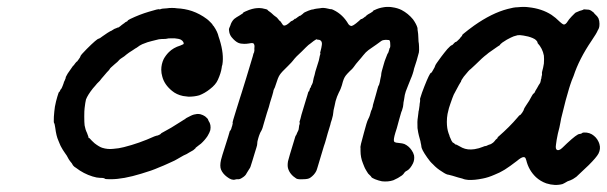

<svg xmlns="http://www.w3.org/2000/svg" viewBox="-20 -498 1757 556"><path d="M464 -474Q469 -475 478 -475Q487 -475 492 -474Q515 -473 536 -466Q559 -458 579 -443Q582 -441 589 -434Q596 -427 595.5 -426.5Q595 -426 599 -422Q610 -406 613 -392Q614 -389 616 -383Q629 -341 624 -311Q622 -305 622 -302Q620 -287 611 -267Q605 -253 588 -240Q573 -228 557 -222Q543 -218 526 -218Q515 -219 510 -220Q491 -224 478 -235Q456 -253 450 -276Q447 -286 447 -296Q447 -312 454 -327Q460 -338 469 -347Q482 -360 502 -366Q509 -369 511 -370Q513 -372 511 -376Q509 -380 504 -383Q498 -386 486 -387Q483 -387 474 -387Q465 -387 464 -386Q461 -385 448 -385Q441 -385 431 -382Q428 -381 419 -379Q409 -377 392 -370Q385 -367 376 -360Q372 -358 365 -353Q352 -345 346 -340Q343 -337 340 -335Q327 -327 324 -323Q322 -320 312 -312Q298 -300 298 -298.5Q298 -297 289 -288Q284 -282 280.5 -278Q277 -274 274 -270.5Q271 -267 269 -264L261 -256L256 -250Q252 -245 249 -242Q234 -223 229 -210Q227 -202 225 -185Q224 -178 224 -160.5Q224 -143 225 -135Q227 -123 232 -113Q235 -106 236 -102Q236 -98 238 -98Q239 -98 239 -99V-98Q246 -90 254 -83Q267 -73 276 -70Q292 -65 308 -67Q324 -68 339 -72Q383 -83 427 -103Q431 -104 433 -105Q436 -105 441 -107.5Q446 -110 446 -111Q446 -112 452 -115Q475 -127 501 -144Q513 -152 514.5 -152.5Q516 -153 516 -153Q516 -155 533 -163Q541 -167 551 -168Q558 -168 561 -167Q568 -165 574 -161Q582 -154 582 -153Q582 -152 584 -148Q592 -137 589 -121Q587 -114 581 -104Q573 -92 562 -82Q559 -80 556 -77.5Q553 -75 549 -72Q545 -69 546 -69V-68Q545 -68 542.5 -65.5Q540 -63 537 -61.5Q534 -60 529 -57Q520 -51 512 -48Q508 -46 504 -43.5Q500 -41 494.5 -38Q489 -35 485.5 -33Q482 -31 473.5 -27.5Q465 -24 462.5 -22.5Q460 -21 453.5 -18.5Q447 -16 440 -13Q420 -4 389 5Q337 21 301 21Q286 21 284 20Q284 19 281 18Q278 17 269 17Q261 17 248 13Q222 5 200 -12Q198 -13 195.5 -15Q193 -17 191.5 -19Q190 -21 190 -21.5Q190 -22 188 -25Q182 -32 179 -37Q173 -49 168 -55Q161 -65 158 -71Q157 -73 155.5 -75.5Q154 -78 152.5 -82.5Q151 -87 149 -91Q143 -104 140 -128Q138 -141 137 -141Q135 -142 136 -160Q137 -175 139 -189Q142 -205 146 -218Q150 -232 151.5 -232Q153 -232 155 -238Q157 -241 157.5 -241Q158 -241 161.5 -249.5Q165 -258 165 -259Q164 -259 167 -264Q172 -275 170 -274L176 -285L192 -308Q192 -306 198 -315Q202 -320 203 -320Q204 -320 204 -321Q205 -323 207 -325Q213 -333 213 -335Q213 -338 231 -356Q261 -386 266 -386Q268 -386 277 -393Q294 -405 300 -408H301Q303 -409 307.5 -412Q312 -415 313 -415Q314 -415 317 -416.5Q320 -418 320 -418Q324 -418 328 -422Q329 -423 330 -423.5Q331 -424 331 -424.5Q331 -425 333 -426Q335 -427 335 -427.5Q335 -428 338.5 -430Q342 -432 341.5 -432.5Q341 -433 344 -434Q351 -437 350 -439Q350 -439 357 -443Q384 -456 411 -464Q440 -473 441 -471Q441 -471 443 -471Q445 -471 446 -472Q447 -473 464 -474Z M1091 -477Q1095 -478 1103.5 -478Q1112 -478 1116 -477Q1131 -475 1143 -469Q1162 -459 1176 -442Q1186 -428 1189 -417Q1189 -411 1190 -406.5Q1191 -402 1191.5 -388.5Q1192 -375 1192.5 -374.5Q1193 -374 1193.5 -362.5Q1194 -351 1193 -346Q1187 -322 1179 -299Q1178 -293 1175 -284Q1172 -275 1170 -271Q1168 -267 1166 -261Q1164 -255 1162 -251Q1159 -244 1155 -233Q1152 -225 1150 -209Q1149 -204 1148.5 -201.5Q1148 -199 1148 -196Q1148 -190 1144 -178Q1142 -174 1140.5 -168Q1139 -162 1136.5 -154Q1134 -146 1134 -145Q1134 -144 1132 -137.5Q1130 -131 1129 -126.5Q1128 -122 1125 -114Q1119 -94 1121 -89Q1122 -86 1127 -85Q1128 -85 1135 -84Q1146 -83 1151 -81Q1164 -75 1172 -63Q1177 -56 1179 -48Q1181 -36 1176 -25Q1168 -9 1159 -4Q1154 -2 1151 2Q1149 6 1144 10Q1133 18 1119 24Q1104 29 1086 27Q1076 25 1066 21Q1056 17 1055 14Q1055 13 1050.5 9Q1046 5 1046 4.5Q1046 4 1043.5 0.5Q1041 -3 1041 -3.5Q1041 -4 1039 -7Q1037 -10 1035 -15Q1033 -20 1031 -25Q1024 -42 1024 -61Q1024 -69 1024 -70Q1022 -72 1034 -114Q1037 -124 1041 -139Q1044 -149 1046.5 -153.5Q1049 -158 1051 -164Q1055 -179 1056 -180Q1057 -180 1057 -182Q1060 -190 1060 -194Q1060 -195 1068 -222Q1071 -233 1073.5 -242Q1076 -251 1076.5 -250.5Q1077 -250 1078 -253.5Q1079 -257 1080 -261Q1081 -265 1081 -267Q1081 -269 1082.5 -274Q1084 -279 1084 -283Q1084 -288 1091 -311Q1094 -322 1096 -326.5Q1098 -331 1099.5 -335.5Q1101 -340 1102 -342Q1105 -345 1107 -354Q1108 -357 1108 -358Q1111 -360 1110 -371Q1110 -380 1107 -382Q1105 -382 1100 -382.5Q1095 -383 1092 -382Q1087 -382 1081 -377Q1077 -374 1070 -369Q1063 -364 1057 -360Q1051 -356 1047 -353Q1039 -347 1032 -338Q1028 -333 1025.5 -330Q1023 -327 1019 -322.5Q1015 -318 1011 -313Q1007 -308 1004 -303.5Q1001 -299 993 -292Q985 -284 981.5 -279.5Q978 -275 975.5 -269Q973 -263 970 -251Q966 -239 964.5 -236.5Q963 -234 961 -229.5Q959 -225 956 -218Q951 -205 949 -192Q947 -184 946 -179Q945 -174 945 -171Q945 -166 941 -152Q938 -144 938 -143Q938 -142 936.5 -136.5Q935 -131 933 -125Q931 -119 929 -112Q927 -105 924 -94Q921 -83 918 -75Q915 -66 909 -45Q903 -24 900 -15Q899 -12 898 -8.5Q897 -5 896 -3Q890 9 878 17Q872 21 858 21Q843 22 838 19Q819 7 814 -11Q812 -19 814 -31Q816 -40 832 -92Q836 -106 836.5 -105.5Q837 -105 838.5 -108.5Q840 -112 840.5 -113.5Q841 -115 841.5 -115.5Q842 -116 843 -118.5Q844 -121 844.5 -122Q845 -123 845 -124.5Q845 -126 845.5 -128Q846 -130 846 -132Q846 -134 847 -136.5Q848 -139 848 -141.5Q848 -144 848 -143Q847 -144 847 -144.5Q847 -145 848 -147.5Q849 -150 850 -154Q851 -158 853 -166Q857 -179 866 -209Q869 -218 870 -222Q871 -226 872 -229Q873 -232 873 -232.5Q873 -233 874 -233Q875 -232 877 -240Q878 -242 878 -243Q881 -245 881 -250Q881 -250 881.5 -250Q882 -250 883 -252.5Q884 -255 885 -257Q886 -259 886.5 -263Q887 -267 888.5 -272.5Q890 -278 891 -281Q892 -288 898 -306Q905 -327 905 -331Q905 -333 906 -336Q909 -343 907 -345Q907 -345 908 -349Q911 -360 912 -368Q913 -375 910 -379Q907 -383 901 -383Q898 -383 898 -384Q898 -385 894 -383Q890 -381 879 -372Q874 -369 866 -361Q858 -353 854 -349Q837 -334 828 -322Q826 -319 814 -307Q795 -289 790 -281Q785 -274 778 -251Q776 -244 774 -241Q772 -238 771 -231Q770 -226 762 -201Q760 -194 758.5 -188Q757 -182 753 -171Q748 -154 745 -144Q740 -124 736 -118Q734 -115 732.5 -111Q731 -107 730 -104.5Q729 -102 728 -98Q727 -94 726 -90.5Q725 -87 725 -82.5Q725 -78 722.5 -70.5Q720 -63 718 -56Q716 -49 711.5 -34.5Q707 -20 705.5 -15.5Q704 -11 702 -9Q697 -1 694 4Q691 11 681 17Q674 22 667 21Q663 21 661 22Q651 25 637 14Q625 5 620 -7Q616 -17 620 -35Q624 -50 629 -65Q633 -77 635.5 -85.5Q638 -94 641 -103Q644 -112 644.5 -115Q645 -118 646 -119Q648 -120 650 -126Q651 -130 651 -130Q652 -131 654 -141Q654 -143 653.5 -143.5Q653 -144 663 -176Q673 -208 675 -214.5Q677 -221 679.5 -228.5Q682 -236 684 -243Q686 -250 693 -272Q708 -321 712 -335Q714 -344 715 -345Q716 -346 716 -348L717 -354Q716 -354 716.5 -356.5Q717 -359 717 -364Q717 -370 713 -373Q709 -374 700 -372Q694 -371 687 -371Q677 -371 670 -374Q661 -378 651 -390Q646 -396 644 -404.5Q642 -413 644 -417Q645 -419 647 -424Q650 -435 658 -443Q663 -447 665 -448Q672 -452 675 -454Q676 -455 678 -456Q685 -460 684 -461Q684 -462 691 -465Q702 -470 710 -472Q725 -476 739 -474Q755 -471 755 -469Q755 -468 761 -464Q763 -463 765 -461Q773 -453 782 -447Q784 -445 787 -441Q790 -437 791 -437Q792 -437 795 -432Q799 -425 802 -424Q808 -423 819 -433Q823 -437 824 -437Q826 -437 831 -441Q834 -444 834 -444Q834 -442 839 -446Q841 -448 841.5 -448Q842 -448 844.5 -450Q847 -452 847 -452Q849 -451 857 -458L858 -459Q860 -462 873 -467Q883 -471 888 -471Q890 -472 897 -473Q904 -474 905.5 -474Q907 -474 907 -474Q907 -474 908.5 -474.5Q910 -475 912.5 -475Q915 -475 917.5 -475Q920 -475 922 -474.5Q924 -474 925 -474Q927 -474 932 -472.5Q937 -471 938.5 -471.5Q940 -472 946 -469Q973 -456 989 -428Q992 -424 996 -423Q1001 -421 1019 -437Q1026 -444 1027 -443Q1027 -442 1034 -447Q1037 -450 1037.5 -449.5Q1038 -449 1040 -452Q1044 -456 1054 -461Q1062 -466 1061 -467Q1061 -468 1065 -469Q1077 -475 1091 -477Z M1479 -477Q1498 -479 1511 -477Q1549 -473 1577 -455Q1589 -447 1601 -435Q1611 -426 1614 -427Q1618 -428 1621 -432Q1623 -435 1628 -442Q1631 -446 1635.5 -450.5Q1640 -455 1643.5 -458.5Q1647 -462 1648 -462Q1649 -462 1654 -464.5Q1659 -467 1664 -468Q1671 -470 1670 -471L1684 -470H1685Q1689 -469 1692 -467Q1701 -461 1701 -459Q1701 -459 1704 -456Q1710 -451 1713 -445Q1716 -438 1716 -429Q1716 -421 1714.5 -417Q1713 -413 1711 -410Q1708 -402 1693 -380Q1657 -327 1641 -278Q1638 -271 1635.5 -264.5Q1633 -258 1631.5 -253Q1630 -248 1628 -242Q1623 -225 1618 -207Q1607 -164 1605 -155Q1605 -153 1603 -144Q1601 -135 1600 -129Q1595 -111 1592 -93Q1591 -84 1590 -79Q1588 -66 1593 -64Q1596 -62 1602 -65Q1606 -67 1622 -83Q1651 -110 1658 -110Q1663 -110 1666 -113Q1669 -115 1679 -114Q1687 -113 1694 -109Q1707 -101 1713 -88Q1715 -84 1716 -80Q1720 -67 1713 -53Q1707 -42 1685 -20Q1659 5 1649 14Q1638 22 1632 24Q1624 26 1615 32Q1611 34 1609 35Q1587 41 1562 33Q1545 27 1532 15Q1511 -5 1504 -34Q1502 -41 1500 -42Q1499 -43 1496 -43Q1490 -43 1477 -32Q1468 -25 1457.5 -17.5Q1447 -10 1442 -7Q1440 -6 1435 -3Q1429 1 1412 8Q1394 16 1378 19Q1354 24 1336 23Q1327 22 1324 21Q1321 20 1318.5 19Q1316 18 1307 16Q1288 10 1279 8Q1273 8 1260 -1Q1245 -10 1234 -22Q1225 -30 1217 -42Q1200 -66 1200 -75Q1200 -78 1199 -81Q1198 -84 1198 -86Q1198 -88 1196 -94.5Q1194 -101 1193 -105.5Q1192 -110 1191 -114.5Q1190 -119 1189 -127Q1188 -147 1190 -158Q1191 -163 1191.5 -170Q1192 -177 1193 -179Q1194 -183 1195 -193Q1195 -197 1196 -201.5Q1197 -206 1196.5 -209Q1196 -212 1197 -214Q1201 -228 1209 -248Q1224 -286 1228 -287Q1230 -287 1234 -295Q1240 -305 1240 -307Q1240 -310 1258 -334Q1262 -339 1266.5 -345Q1271 -351 1275.5 -356Q1280 -361 1283.5 -364Q1287 -367 1288 -367Q1290 -367 1296 -374Q1299 -377 1300 -376.5Q1301 -376 1306.5 -381.5Q1312 -387 1312 -387Q1312 -388 1315.5 -391.5Q1319 -395 1318.5 -396Q1318 -397 1323 -401Q1335 -411 1353 -424Q1404 -460 1450 -472Q1468 -477 1479 -477ZM1496 -395Q1484 -397 1479 -396Q1466 -393 1459 -389Q1448 -384 1435 -375Q1432 -372 1429 -370L1428 -368L1427 -367Q1425 -366 1421.5 -363.5Q1418 -361 1415 -359Q1400 -349 1395 -345Q1392 -342 1389 -340Q1378 -332 1357 -311Q1344 -299 1343 -298Q1339 -296 1323 -276Q1315 -265 1315 -262Q1315 -261 1314.5 -261Q1314 -261 1313.5 -259.5Q1313 -258 1309 -252Q1301 -238 1294 -224Q1291 -216 1290 -214Q1288 -209 1284 -197Q1280 -187 1276 -168Q1274 -157 1274 -145Q1274 -126 1279 -112Q1282 -105 1282 -103Q1283 -100 1286 -94Q1287 -91 1288.5 -89Q1290 -87 1291 -85.5Q1292 -84 1292.5 -84.5Q1293 -85 1295 -83Q1300 -78 1302 -79Q1302 -80 1304 -78Q1313 -73 1319 -70Q1334 -63 1354 -66Q1367 -68 1379 -73Q1383 -75 1385.5 -75Q1388 -75 1391.5 -77Q1395 -79 1396 -79Q1402 -80 1408 -85Q1410 -87 1411.5 -88.5Q1413 -90 1413.5 -91Q1414 -92 1416 -94Q1422 -98 1421 -100Q1421 -101 1424 -103Q1456 -131 1478 -157Q1484 -164 1484 -164Q1487 -164 1492 -171.5Q1497 -179 1497 -181Q1497 -183 1503 -192Q1513 -206 1520 -220Q1524 -227 1525 -227Q1528 -228 1531 -236Q1534 -241 1535 -242.5Q1536 -244 1537.5 -247Q1539 -250 1540 -251.5Q1541 -253 1542 -254.5Q1543 -256 1543 -256Q1544 -256 1546 -264Q1546 -268 1547 -269Q1548 -271 1548 -275Q1548 -276 1549 -279Q1550 -282 1549.5 -284.5Q1549 -287 1550 -291Q1553 -301 1555 -314Q1556 -328 1555 -337Q1551 -358 1537 -373Q1536 -374 1536.5 -374.5Q1537 -375 1536.5 -376Q1536 -377 1535 -378.5Q1534 -380 1532 -382Q1529 -385 1522 -388Q1510 -393 1496 -395Z"/></svg>

Font: TT2020 Style E
Style: Italic
Weight: 400
Italic angle: -15°
Version: Version 0.2.000